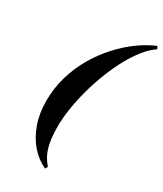

<svg xmlns="http://www.w3.org/2000/svg" viewBox="-236 -888 976 1147"><g transform="rotate(30 252.0 -315.0)"><path d="M279.5 170Q223 145 178.5 94.2Q134 43.5 108.8 -27.5Q83.5 -98.5 83.5 -185Q83.5 -273 107.3 -353.8Q131 -434.5 172.3 -505Q213.5 -575.5 266.3 -633.2Q319 -691 377.8 -733.5Q436.5 -776 494.5 -800L504 -782Q465.5 -757 429.5 -712.1Q393.5 -667.2 361.6 -608.6Q329.8 -550 303.6 -483Q277.5 -416 258.5 -346.4Q239.5 -276.7 229.1 -209.9Q218.8 -143 218.8 -85Q218.8 -37.5 223.4 -1.2Q228 35 237 62.6Q246 90.3 259.1 112Q272.3 133.8 289 152.8Z"/></g></svg>

Font: Bodoni Moda
Style: Italic
Weight: 400
Italic angle: -13°
Designer: Owen Earl
Foundry: indestructible type
Version: Version 2.005